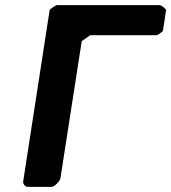

<svg xmlns="http://www.w3.org/2000/svg" viewBox="-20 -727 666 747"><path d="M87 0H180C193 0 213 -23 215 -33L298 -567C301 -569 327 -587 331 -590H591C592 -591 613 -603 614 -607L626 -687C627 -692 608 -707 602 -707H202C197 -707 174 -692 173 -687L70 -20C69 -11 79 0 87 0Z"/></svg>

Font: Asimov Print
Style: CIt
Weight: 500
Designer: Google
Version: Version 2.000980: 2014